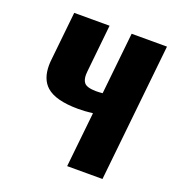

<svg xmlns="http://www.w3.org/2000/svg" viewBox="-110 -668 699 758"><g transform="rotate(20 239.5 -289.0)"><path d="M254.9 0 279.3 -231Q245.6 -227.1 218.8 -227.1Q123 -227.1 84 -262.2Q51.3 -291.5 51.3 -349.1Q51.3 -360.8 52.7 -373L74.2 -578.1H222.7L202.1 -378.9Q201.2 -371.6 201.2 -364.7Q201.2 -343.3 210 -332Q221.2 -317.4 259.8 -316.9Q274.4 -316.9 288.1 -318.4L315.4 -578.1H463.9L403.3 0Z"/></g></svg>

Font: Oswald
Style: Demi-Bold
Weight: 600
Designer: Vernon Adams
Foundry: Vernon Adams
Version: 3.0; ttfautohint (v0.94.23-7a4d-dirty) -l 8 -r 50 -G 200 -x 